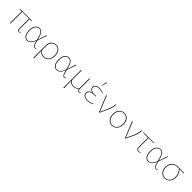

<svg xmlns="http://www.w3.org/2000/svg" viewBox="590 -2930 5341 5341"><g transform="rotate(45 3260.5 -259.5)"><path d="M133 0V-463H47V-480H527V-463H443V-75Q443 -15 491 -15Q512 -15 535 -24L540 -10Q513 2 489 2Q458 2 440 -17Q422 -36 422 -71V-463H154V0Z M812 7Q736 7 691.5 -58.5Q647 -124 647 -238Q647 -353 693.5 -419.5Q740 -486 820 -486Q853 -486 880 -471Q907 -456 924 -436.5Q941 -417 956 -383Q971 -349 978 -327.5Q985 -306 995 -269Q997 -262 998 -258L1008 -223L1089 -480H1111L1015 -196L1035 -125Q1051 -66 1066.5 -39.5Q1082 -13 1113 -13Q1134 -13 1157 -27L1163 -14Q1137 3 1109 3Q1073 3 1054 -26Q1035 -55 1017 -119L1002 -172Q933 7 812 7ZM668 -240Q668 -133 707 -72Q746 -11 814 -11Q879 -11 921.5 -62Q964 -113 995 -196L979 -253Q978 -257 971.5 -280Q965 -303 962.5 -312Q960 -321 952.5 -343Q945 -365 939.5 -375.5Q934 -386 924.5 -403.5Q915 -421 905 -430Q895 -439 882 -449Q869 -459 853 -463.5Q837 -468 819 -468Q749 -468 708.5 -406.5Q668 -345 668 -240Z M1276 -262Q1276 -367 1330 -426.5Q1384 -486 1472 -486Q1564 -486 1616.5 -419.5Q1669 -353 1669 -240Q1669 -128 1611 -59Q1553 10 1458 10Q1349 10 1294 -78L1300 217H1276ZM1297 -259V-105Q1349 -8 1460 -8Q1545 -8 1596.5 -70Q1648 -132 1648 -237Q1648 -344 1601.5 -406Q1555 -468 1470 -468Q1393 -468 1345 -412.5Q1297 -357 1297 -259Z M1970 7Q1894 7 1849.5 -58.5Q1805 -124 1805 -238Q1805 -353 1851.5 -419.5Q1898 -486 1978 -486Q2011 -486 2038 -471Q2065 -456 2082 -436.5Q2099 -417 2114 -383Q2129 -349 2136 -327.5Q2143 -306 2153 -269Q2155 -262 2156 -258L2166 -223L2247 -480H2269L2173 -196L2193 -125Q2209 -66 2224.5 -39.5Q2240 -13 2271 -13Q2292 -13 2315 -27L2321 -14Q2295 3 2267 3Q2231 3 2212 -26Q2193 -55 2175 -119L2160 -172Q2091 7 1970 7ZM1826 -240Q1826 -133 1865 -72Q1904 -11 1972 -11Q2037 -11 2079.5 -62Q2122 -113 2153 -196L2137 -253Q2136 -257 2129.5 -280Q2123 -303 2120.5 -312Q2118 -321 2110.5 -343Q2103 -365 2097.5 -375.5Q2092 -386 2082.5 -403.5Q2073 -421 2063 -430Q2053 -439 2040 -449Q2027 -459 2011 -463.5Q1995 -468 1977 -468Q1907 -468 1866.5 -406.5Q1826 -345 1826 -240Z M2454 217V-480H2475V-96Q2538 -12 2622 -12Q2711 -12 2783 -79V-480H2804V-80Q2804 -50 2817 -32Q2830 -14 2851 -14Q2870 -14 2894 -23L2899 -10Q2871 2 2848 2Q2823 2 2805.5 -14.5Q2788 -31 2784 -61Q2709 6 2618 6Q2534 6 2472 -70L2478 217Z M3176 -572 3165 -574 3198 -736 3221 -732ZM3180 7Q3095 7 3045 -28.5Q2995 -64 2995 -124Q2995 -176 3031.5 -210Q3068 -244 3125 -253Q3074 -261 3043 -291.5Q3012 -322 3012 -366Q3012 -420 3057.5 -453Q3103 -486 3181 -486Q3258 -486 3340 -450L3336 -436Q3254 -468 3183 -468Q3113 -468 3072.5 -440.5Q3032 -413 3032 -364Q3032 -316 3075 -288.5Q3118 -261 3192 -261H3266V-244H3188Q3112 -244 3063.5 -212Q3015 -180 3015 -127Q3015 -72 3060.5 -41.5Q3106 -11 3186 -11Q3269 -11 3366 -56L3371 -42Q3275 7 3180 7Z M3717 -124 3656 0H3638L3441 -480H3464L3648 -24L3702 -136Q3754 -245 3781.5 -326Q3809 -407 3809 -480H3830Q3830 -404 3802 -322.5Q3774 -241 3717 -124Z M4154 10Q4059 10 4002 -58Q3945 -126 3945 -237Q3945 -349 4002.5 -417.5Q4060 -486 4156 -486Q4249 -486 4305.5 -418.5Q4362 -351 4362 -240Q4362 -128 4305 -59Q4248 10 4154 10ZM4156 -8Q4240 -8 4290.5 -70.5Q4341 -133 4341 -237Q4341 -342 4289.5 -405Q4238 -468 4151 -468Q4066 -468 4016 -404.5Q3966 -341 3966 -239Q3966 -135 4017.5 -71.5Q4069 -8 4156 -8Z M4738 -124 4677 0H4659L4462 -480H4485L4669 -24L4723 -136Q4775 -245 4802.5 -326Q4830 -407 4830 -480H4851Q4851 -404 4823 -322.5Q4795 -241 4738 -124Z M5188 3Q5147 3 5124 -21.5Q5101 -46 5101 -89V-463H4914V-480H5319V-463H5121V-93Q5121 -55 5140 -34.5Q5159 -14 5190 -14Q5224 -14 5249 -26L5254 -12Q5224 3 5188 3Z M5573 7Q5497 7 5452.5 -58.5Q5408 -124 5408 -238Q5408 -353 5454.5 -419.5Q5501 -486 5581 -486Q5614 -486 5641 -471Q5668 -456 5685 -436.5Q5702 -417 5717 -383Q5732 -349 5739 -327.5Q5746 -306 5756 -269Q5758 -262 5759 -258L5769 -223L5850 -480H5872L5776 -196L5796 -125Q5812 -66 5827.5 -39.5Q5843 -13 5874 -13Q5895 -13 5918 -27L5924 -14Q5898 3 5870 3Q5834 3 5815 -26Q5796 -55 5778 -119L5763 -172Q5694 7 5573 7ZM5429 -240Q5429 -133 5468 -72Q5507 -11 5575 -11Q5640 -11 5682.5 -62Q5725 -113 5756 -196L5740 -253Q5739 -257 5732.5 -280Q5726 -303 5723.5 -312Q5721 -321 5713.5 -343Q5706 -365 5700.5 -375.5Q5695 -386 5685.5 -403.5Q5676 -421 5666 -430Q5656 -439 5643 -449Q5630 -459 5614 -463.5Q5598 -468 5580 -468Q5510 -468 5469.5 -406.5Q5429 -345 5429 -240Z M6438 -227Q6438 -122 6380 -56Q6322 10 6228 10Q6134 10 6076 -56.5Q6018 -123 6018 -234Q6018 -344 6083.5 -412Q6149 -480 6261 -480H6511V-463H6344Q6438 -355 6438 -227ZM6230 -8Q6315 -8 6366 -67Q6417 -126 6417 -224Q6417 -354 6321 -463H6263Q6160 -463 6099.5 -400Q6039 -337 6039 -236Q6039 -132 6091.5 -70Q6144 -8 6230 -8Z"/></g></svg>

Font: Cantarell Thin
Style: Regular
Weight: 100
Designer: Dave Crossland, Nikolaus Waxweiler, Florian Fecher, Jacques Le Bailly, Eben Sorkin, Alexei Vanyashin, Alexios Zavras, Em
Version: Version 0.303